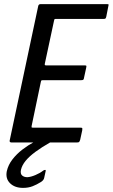

<svg xmlns="http://www.w3.org/2000/svg" viewBox="-20 -693 548 934"><path d="M35 0Q31 0 28.5 -2.5Q26 -5 27 -9L166 -664Q168 -673 178 -673H499Q507 -673 508 -671.5Q509 -670 507 -663L497 -612Q495 -604 492.5 -602.5Q490 -601 484 -601H252Q246 -601 245 -599.5Q244 -598 243 -593L198 -383Q197 -378 198.5 -376.5Q200 -375 204 -375H390Q399 -375 400 -373Q401 -371 399 -362L389 -316Q388 -308 385.5 -305.5Q383 -303 375 -303H188Q184 -303 182 -302Q180 -301 179 -296L134 -81Q133 -76 133.5 -74Q134 -72 140 -72H370Q379 -72 380 -70Q381 -68 380 -59L370 -13Q367 -4 364.5 -2Q362 0 354 0ZM92 221Q52 221 29 198.5Q6 176 13 140Q20 109 40.5 82.5Q61 56 89 34.5Q117 13 147 -3Q155 -7 164 -10Q173 -13 182 -13H228Q233 -13 233 -9.5Q233 -6 227 -2Q183 23 152.5 45.5Q122 68 104.5 89.5Q87 111 82 133Q78 152 87.5 160.5Q97 169 113 169Q130 168 152.5 158.5Q175 149 190 137Q196 133 200 133.5Q204 134 202 140L195 172Q194 178 189.5 183.5Q185 189 178 193Q159 205 138.5 213Q118 221 92 221Z"/></svg>

Font: Glory Medium
Style: Italic
Weight: 500
Italic angle: -12°
Version: Version 1.011